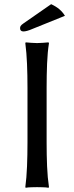

<svg xmlns="http://www.w3.org/2000/svg" viewBox="-20 -888 352 911"><path d="M110.4 -471.7Q110.4 -531.2 108.2 -584.7Q106 -638.2 100.1 -683.6L102.1 -687Q111.3 -686 128.9 -684.8Q146.5 -683.6 155.8 -683.6Q165 -683.6 182.6 -684.8Q200.2 -686 210 -687L212.4 -683.6Q205.6 -641.1 203.4 -586.2Q201.2 -531.2 201.2 -471.7V-212.4Q201.2 -152.8 203.4 -99.1Q205.6 -45.4 212.4 0L210 2.9Q200.2 1 182.6 0.5Q165 0 155.8 0Q146.5 0 128.9 0.5Q111.3 1 102.1 2.9L100.1 0Q106 -43.5 108.2 -98.1Q110.4 -152.8 110.4 -212.4ZM222.7 -868.2Q246.1 -857.4 262 -843.8Q277.8 -830.1 288.1 -813L135.7 -751.5Q118.7 -744.1 108.4 -741.5Q98.1 -738.8 91.3 -738.8Q75.2 -738.8 75.2 -754.4Q75.2 -759.8 77.9 -764.6Q80.6 -769.5 91.3 -776.9Z"/></svg>

Font: Kurinto Seri
Style: Regular
Weight: 400
Designer: Kurinto was developed by Clint Goss from a range of fonts that are compatible with the SIL Open Font License Version 1.1
Foundry: Clinton F. Goss
Version: Version 2.196; July 25, 2020